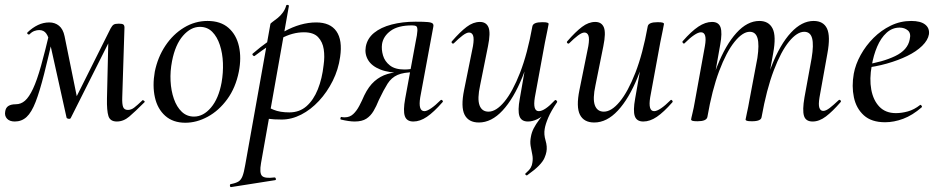

<svg xmlns="http://www.w3.org/2000/svg" viewBox="-27 -484 3801 779"><path d="M447 9Q420 9 413 -13Q406 -35 407 -84L413 -341L445 -373L260 -5Q258 -1 251 -2Q244 -3 243 -7L177 -304Q171 -333 161 -347.5Q151 -362 132 -362Q123 -362 113 -358.5Q103 -355 94 -346Q91 -342 86 -345.5Q81 -349 85 -353Q105 -372 127 -382.5Q149 -393 173 -393Q196 -393 212.5 -379.5Q229 -366 235 -337L288 -76L257 -39L422 -369Q428 -380 434 -384Q440 -388 455 -388Q469 -388 473.5 -384.5Q478 -381 478 -372L469 -89Q468 -62 472.5 -50Q477 -38 492 -38Q505 -38 517 -47Q529 -56 551 -77Q552 -79 557 -75.5Q562 -72 559 -69Q521 -31 497.5 -11Q474 9 447 9ZM33 9Q12 9 1.5 -2.5Q-9 -14 -6 -31Q-4 -47 7 -54Q18 -61 37 -61Q58 -61 74.5 -75.5Q91 -90 107 -124Q123 -158 139.5 -217Q156 -276 177 -365L194 -361Q170 -255 152 -184Q134 -113 117.5 -70.5Q101 -28 81 -9.5Q61 9 33 9Z M725 14Q675 14 643.5 -14Q612 -42 601.5 -89Q591 -136 601 -193Q613 -252 644 -298.5Q675 -345 719.5 -372Q764 -399 815 -399Q868 -399 900 -371Q932 -343 942.5 -296Q953 -249 942 -193Q929 -128 895 -81.5Q861 -35 816 -10.5Q771 14 725 14ZM760 -11Q798 -11 829 -47.5Q860 -84 872 -149Q879 -189 877.5 -228.5Q876 -268 865 -301.5Q854 -335 834 -355Q814 -375 784 -375Q747 -375 715.5 -339Q684 -303 671 -236Q663 -195 665 -155.5Q667 -116 678.5 -83Q690 -50 710.5 -30.5Q731 -11 760 -11Z M911 275Q907 276 906 270Q905 264 909 263Q930 259 940.5 252.5Q951 246 957 230.5Q963 215 968 185L1070 -386Q1070 -389 1078.5 -395Q1087 -401 1099 -410.5Q1111 -420 1120.5 -433Q1130 -446 1134 -461Q1135 -465 1140.5 -464Q1146 -463 1145 -459L1032 178Q1025 218 1036 229.5Q1047 241 1086 236Q1090 235 1092 240.5Q1094 246 1089 247ZM1116 1Q1083 1 1062.5 -2Q1042 -5 1028 -8L1038 -63Q1058 -49 1083.5 -38.5Q1109 -28 1147 -28Q1188 -28 1216.5 -53Q1245 -78 1262.5 -121.5Q1280 -165 1286 -220Q1291 -254 1286.5 -284Q1282 -314 1263.5 -333.5Q1245 -353 1206 -353Q1160 -353 1113.5 -328Q1067 -303 1006 -257Q1003 -255 999 -259.5Q995 -264 999 -267Q1060 -320 1126.5 -356.5Q1193 -393 1256 -393Q1313 -393 1338 -357Q1363 -321 1353 -253Q1346 -202 1323 -156Q1300 -110 1267 -74.5Q1234 -39 1195 -19Q1156 1 1116 1Z M1412 9Q1401 9 1387 7Q1373 5 1356 1Q1353 0 1354.5 -5.5Q1356 -11 1360 -9Q1364 -8 1372 -8Q1392 -8 1406 -21Q1420 -34 1431 -55Q1442 -76 1451 -97Q1469 -134 1492.5 -154.5Q1516 -175 1544.5 -183.5Q1573 -192 1602 -192L1607 -188Q1551 -188 1516 -202Q1481 -216 1466.5 -240.5Q1452 -265 1457 -294Q1463 -328 1490.5 -350.5Q1518 -373 1562 -384.5Q1606 -396 1659 -396Q1693 -396 1708.5 -394.5Q1724 -393 1728.5 -388.5Q1733 -384 1731 -375L1678 -89Q1669 -33 1695 -33Q1705 -33 1722 -44.5Q1739 -56 1760 -77Q1764 -81 1768 -76.5Q1772 -72 1768 -69Q1733 -29 1705 -10Q1677 9 1650 9Q1623 9 1615.5 -13Q1608 -35 1617 -84L1659 -312Q1666 -345 1666.5 -359.5Q1667 -374 1662 -377.5Q1657 -381 1645 -381Q1588 -381 1558 -359Q1528 -337 1523 -305Q1520 -283 1527 -259Q1534 -235 1555 -218.5Q1576 -202 1614 -202Q1636 -202 1661 -208L1655 -191Q1611 -191 1586 -180Q1561 -169 1545.5 -144.5Q1530 -120 1510 -78Q1500 -53 1488.5 -33.5Q1477 -14 1459.5 -2.5Q1442 9 1412 9Z M1916 13Q1874 13 1858 -18.5Q1842 -50 1856 -119L1892 -297Q1897 -327 1892.5 -339.5Q1888 -352 1876 -352Q1866 -352 1850 -340Q1834 -328 1815 -309Q1811 -305 1807 -309Q1803 -313 1807 -317Q1840 -355 1866.5 -375Q1893 -395 1920 -395Q1946 -395 1955 -373Q1964 -351 1953 -297L1921 -138Q1909 -83 1918.5 -57Q1928 -31 1955 -31Q1986 -31 2019.5 -71.5Q2053 -112 2083 -189Q2113 -266 2133 -377L2147 -376Q2128 -259 2092.5 -171.5Q2057 -84 2012 -35.5Q1967 13 1916 13ZM2112 227Q2110 229 2106 225.5Q2102 222 2105 220Q2121 206 2126.5 196Q2132 186 2133 176Q2136 159 2132.5 142.5Q2129 126 2126 108.5Q2123 91 2127 71Q2130 53 2138.5 36.5Q2147 20 2162 0Q2177 -20 2200 -49L2190 -26Q2171 -9 2152 0Q2133 9 2115 9Q2088 9 2080.5 -13Q2073 -35 2082 -84L2133 -377Q2136 -394 2173 -394Q2189 -394 2194 -392Q2199 -390 2199 -387Q2199 -384 2194 -361Q2189 -338 2184 -312L2143 -89Q2134 -33 2159 -33Q2183 -33 2224 -77Q2227 -80 2231 -76Q2235 -72 2233 -69Q2209 -34 2197.5 -7Q2186 20 2183 39Q2179 61 2186.5 86Q2194 111 2190 132Q2188 143 2182 157Q2176 171 2159.5 188Q2143 205 2112 227Z M2384 13Q2342 13 2326 -18.5Q2310 -50 2324 -119L2360 -297Q2365 -327 2360.5 -339.5Q2356 -352 2344 -352Q2334 -352 2318 -340Q2302 -328 2283 -309Q2279 -305 2275 -309Q2271 -313 2275 -317Q2308 -355 2334.5 -375Q2361 -395 2388 -395Q2414 -395 2423 -373Q2432 -351 2421 -297L2389 -138Q2377 -83 2386.5 -57Q2396 -31 2423 -31Q2454 -31 2487.5 -71.5Q2521 -112 2551 -189Q2581 -266 2601 -377L2615 -376Q2596 -259 2560.5 -171.5Q2525 -84 2480 -35.5Q2435 13 2384 13ZM2583 9Q2556 9 2548.5 -13Q2541 -35 2550 -84L2601 -377Q2604 -394 2641 -394Q2657 -394 2662 -392Q2667 -390 2667 -387Q2667 -384 2662 -361Q2657 -338 2652 -312L2611 -89Q2602 -33 2627 -33Q2638 -33 2655 -44.5Q2672 -56 2693 -77Q2696 -81 2700 -76.5Q2704 -72 2701 -69Q2666 -29 2638 -10Q2610 9 2583 9Z M3270 9Q3242 9 3235 -14Q3228 -37 3237 -89L3266 -248Q3275 -302 3268 -328.5Q3261 -355 3236 -355Q3207 -355 3174.5 -315.5Q3142 -276 3112.5 -198.5Q3083 -121 3063 -9L3049 -10Q3069 -128 3103.5 -216Q3138 -304 3182 -351.5Q3226 -399 3274 -399Q3314 -399 3328.5 -368Q3343 -337 3330 -267L3298 -89Q3293 -59 3297.5 -46.5Q3302 -34 3313 -34Q3324 -34 3339.5 -46Q3355 -58 3375 -77Q3379 -81 3383 -77Q3387 -73 3383 -69Q3351 -32 3324 -11.5Q3297 9 3270 9ZM2803 8Q2787 8 2782 6Q2777 4 2777 1Q2777 -2 2782.5 -24.5Q2788 -47 2792 -71L2833 -297Q2843 -353 2817 -353Q2806 -353 2789 -341.5Q2772 -330 2751 -309Q2748 -305 2744 -309.5Q2740 -314 2743 -317Q2778 -357 2806.5 -376Q2835 -395 2862 -395Q2889 -395 2896.5 -373Q2904 -351 2895 -302L2843 -9Q2839 8 2803 8ZM3024 8Q3008 8 3003 6Q2998 4 2998 1Q2998 -2 3003.5 -26Q3009 -50 3013 -74L3046 -249Q3054 -303 3046.5 -329Q3039 -355 3015 -355Q2986 -355 2953 -314Q2920 -273 2891 -196Q2862 -119 2843 -9L2828 -10Q2848 -127 2882.5 -214.5Q2917 -302 2961 -350.5Q3005 -399 3054 -399Q3092 -399 3107.5 -368.5Q3123 -338 3110 -268L3063 -9Q3061 8 3024 8Z M3564 12Q3509 12 3478 -16Q3447 -44 3437.5 -89Q3428 -134 3437 -185Q3444 -223 3465 -261Q3486 -299 3517 -330Q3548 -361 3587 -380Q3626 -399 3670 -399Q3708 -399 3726.5 -384.5Q3745 -370 3742 -345Q3738 -321 3714.5 -298Q3691 -275 3654 -257Q3617 -239 3571 -226Q3525 -213 3477 -208L3479 -221Q3554 -232 3605 -256.5Q3656 -281 3664 -324Q3670 -349 3656.5 -360.5Q3643 -372 3623 -372Q3593 -372 3570 -351Q3547 -330 3532 -295Q3517 -260 3510 -218Q3500 -164 3508 -120.5Q3516 -77 3541 -51Q3566 -25 3608 -25Q3631 -25 3656.5 -32Q3682 -39 3706 -58Q3708 -60 3711.5 -56Q3715 -52 3713 -49Q3675 -16 3637.5 -2Q3600 12 3564 12Z"/></svg>

Font: Cormorant Medium
Style: Italic
Weight: 500
Italic angle: -10°
Designer: Christian Thalmann (Catharsis Fonts)
Foundry: Catharsis Fonts
Version: Version 4.000